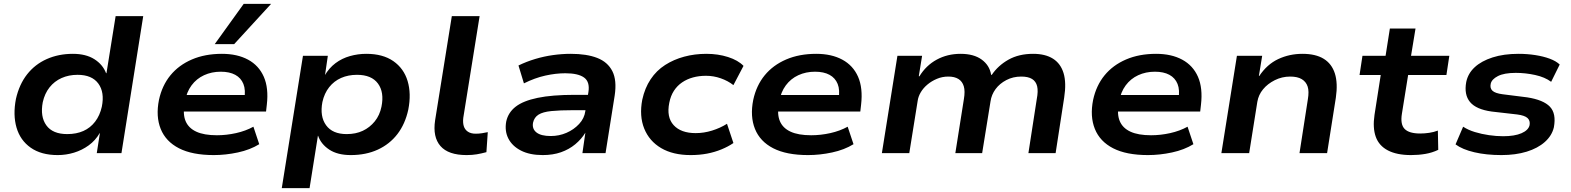

<svg xmlns="http://www.w3.org/2000/svg" viewBox="-20 -788 8085 988"><path d="M277 10Q192 10 138 -28Q84 -66 65 -131.5Q46 -197 62 -279Q79 -354 119.5 -405.5Q160 -457 220.5 -484Q281 -511 355 -511Q422 -511 465.5 -483.5Q509 -456 526 -411L528 -412L575 -705H717L605 0H478L494 -103H493Q471 -65 436.5 -40Q402 -15 361 -2.5Q320 10 277 10ZM326 -98Q373 -98 409 -114Q445 -130 469.5 -162Q494 -194 504 -239Q519 -313 486 -358Q453 -403 379 -403Q334 -403 297 -386.5Q260 -370 235 -338.5Q210 -307 200 -262Q186 -188 218.5 -143Q251 -98 326 -98Z M1080 10Q969 10 901 -25Q833 -60 807 -124.5Q781 -189 798 -274Q814 -348 857 -400.5Q900 -453 967.5 -482Q1035 -511 1122 -511Q1201 -511 1256.5 -481Q1312 -451 1337.5 -393Q1363 -335 1353 -249L1349 -214H900L913 -299H1259L1237 -277Q1245 -325 1232.5 -356Q1220 -387 1190.5 -403Q1161 -419 1116 -419Q1069 -419 1030 -401Q991 -383 965.5 -348.5Q940 -314 932 -266L930 -255Q920 -201 935 -165Q950 -129 990 -110.5Q1030 -92 1096 -92Q1145 -92 1194.5 -103Q1244 -114 1284 -136L1314 -46Q1267 -17 1204 -3.5Q1141 10 1080 10ZM1085 -561 1234 -768H1375L1185 -561Z M1430 180 1539 -501H1667L1652 -398H1650Q1673 -438 1706.5 -463Q1740 -488 1781 -499.5Q1822 -511 1865 -511Q1950 -511 2004 -473.5Q2058 -436 2077.5 -371Q2097 -306 2081 -224Q2065 -150 2025 -98Q1985 -46 1924 -18Q1863 10 1785 10Q1717 10 1674.5 -18Q1632 -46 1617 -89L1616 -90L1573 180ZM1764 -98Q1811 -98 1847 -115Q1883 -132 1908.5 -163.5Q1934 -195 1943 -239Q1958 -313 1925 -358Q1892 -403 1817 -403Q1772 -403 1735.5 -387Q1699 -371 1674 -339.5Q1649 -308 1639 -263Q1625 -189 1658 -143.5Q1691 -98 1764 -98Z M2381 10Q2287 10 2246.5 -36.5Q2206 -83 2219 -169L2305 -705H2448L2364 -182Q2361 -157 2366.5 -139Q2372 -121 2387.5 -110.5Q2403 -100 2428 -100Q2445 -100 2460.5 -102.5Q2476 -105 2490 -108L2483 -5Q2457 2 2433.5 6Q2410 10 2381 10Z M2773 10Q2706 10 2661 -13Q2616 -36 2596 -75Q2576 -114 2585 -163Q2595 -209 2633.5 -239Q2672 -269 2746.5 -284.5Q2821 -300 2937 -300H3026L3015 -221H2929Q2861 -221 2817 -216.5Q2773 -212 2751 -198Q2729 -184 2723 -157Q2717 -125 2740.5 -106.5Q2764 -88 2814 -88Q2857 -88 2895 -104.5Q2933 -121 2960 -150Q2987 -179 2992 -216L3008 -315Q3016 -367 2985.5 -389Q2955 -411 2889 -411Q2840 -411 2786 -399Q2732 -387 2676 -359L2648 -451Q2689 -471 2734 -484.5Q2779 -498 2825.5 -504.5Q2872 -511 2917 -511Q2999 -511 3053 -490Q3107 -469 3131 -422Q3155 -375 3143 -296L3096 0H2977L2992 -104V-105Q2972 -72 2940 -45.5Q2908 -19 2866.5 -4.5Q2825 10 2773 10Z M3534 10Q3443 10 3382 -26Q3321 -62 3295 -126.5Q3269 -191 3285 -275Q3298 -335 3328 -380Q3358 -425 3402.5 -453.5Q3447 -482 3501 -496.5Q3555 -511 3615 -511Q3675 -511 3726.5 -494.5Q3778 -478 3806 -449L3754 -350Q3726 -372 3689 -385Q3652 -398 3613 -398Q3577 -398 3546 -389.5Q3515 -381 3490 -364Q3465 -347 3448 -321Q3431 -295 3424 -259Q3409 -185 3446.5 -144Q3484 -103 3560 -103Q3602 -103 3644 -116Q3686 -129 3721 -151L3754 -52Q3728 -34 3693 -19.5Q3658 -5 3618.5 2.5Q3579 10 3534 10Z M4138 10Q4027 10 3959 -25Q3891 -60 3865 -124.5Q3839 -189 3856 -274Q3872 -348 3915 -400.5Q3958 -453 4025.5 -482Q4093 -511 4180 -511Q4259 -511 4314.5 -481Q4370 -451 4395.5 -393Q4421 -335 4411 -249L4407 -214H3958L3971 -299H4317L4295 -277Q4303 -325 4290.5 -356Q4278 -387 4248.5 -403Q4219 -419 4174 -419Q4127 -419 4088 -401Q4049 -383 4023.5 -348.5Q3998 -314 3990 -266L3988 -255Q3978 -201 3993 -165Q4008 -129 4048 -110.5Q4088 -92 4154 -92Q4203 -92 4252.5 -103Q4302 -114 4342 -136L4372 -46Q4325 -17 4262 -3.5Q4199 10 4138 10Z M4518 0 4598 -501H4725L4708 -396L4711 -395Q4745 -451 4800 -481Q4855 -511 4923 -511Q4991 -511 5031.5 -481.5Q5072 -452 5080 -404L5083 -402Q5116 -451 5169.5 -481Q5223 -511 5296 -511Q5359 -511 5398.5 -486Q5438 -461 5453 -411.5Q5468 -362 5456 -285L5412 0H5272L5315 -278Q5323 -319 5317 -344Q5311 -369 5291 -381.5Q5271 -394 5235 -394Q5193 -394 5158.5 -376Q5124 -358 5103 -329.5Q5082 -301 5077 -266L5034 0H4896L4940 -278Q4947 -319 4939.5 -344Q4932 -369 4912 -381.5Q4892 -394 4860 -394Q4829 -394 4801.5 -382.5Q4774 -371 4752.5 -353Q4731 -335 4718 -313Q4705 -291 4702 -268L4659 0Z M5887 10Q5776 10 5708 -25Q5640 -60 5614 -124.5Q5588 -189 5605 -274Q5621 -348 5664 -400.5Q5707 -453 5774.5 -482Q5842 -511 5929 -511Q6008 -511 6063.5 -481Q6119 -451 6144.5 -393Q6170 -335 6160 -249L6156 -214H5707L5720 -299H6066L6044 -277Q6052 -325 6039.5 -356Q6027 -387 5997.5 -403Q5968 -419 5923 -419Q5876 -419 5837 -401Q5798 -383 5772.5 -348.5Q5747 -314 5739 -266L5737 -255Q5727 -201 5742 -165Q5757 -129 5797 -110.5Q5837 -92 5903 -92Q5952 -92 6001.5 -103Q6051 -114 6091 -136L6121 -46Q6074 -17 6011 -3.5Q5948 10 5887 10Z M6265 0 6345 -501H6475L6458 -397H6460Q6500 -457 6557.5 -484Q6615 -511 6682 -511Q6750 -511 6791.5 -485.5Q6833 -460 6849 -410Q6865 -360 6854 -285L6809 0H6667L6710 -277Q6717 -318 6709 -342.5Q6701 -367 6679 -380.5Q6657 -394 6619 -394Q6577 -394 6540 -375.5Q6503 -357 6479.5 -328.5Q6456 -300 6450 -264L6408 0Z M7241 10Q7168 10 7122 -14Q7076 -38 7059.5 -84Q7043 -130 7053 -197L7085 -402H6976L6991 -501H7110L7132 -641H7264L7241 -501H7438L7423 -402H7226L7194 -203Q7185 -148 7208 -124.5Q7231 -101 7288 -101Q7311 -101 7334.5 -104.5Q7358 -108 7379 -116L7381 -17Q7350 -2 7314.5 4Q7279 10 7241 10Z M7706 10Q7628 10 7566.5 -4.5Q7505 -19 7470 -45L7509 -136Q7535 -119 7569.5 -108.5Q7604 -98 7642 -92.5Q7680 -87 7715 -87Q7774 -87 7809.5 -102.5Q7845 -118 7851 -144Q7855 -167 7840.5 -180.5Q7826 -194 7787 -199L7656 -214Q7576 -225 7544.5 -263Q7513 -301 7525 -366Q7534 -410 7568.5 -442Q7603 -474 7660.5 -492.5Q7718 -511 7794 -511Q7839 -511 7880.5 -504.5Q7922 -498 7954.5 -486Q7987 -474 8006 -456L7962 -367Q7930 -391 7880 -402Q7830 -413 7780 -413Q7720 -413 7688 -396.5Q7656 -380 7651 -357Q7646 -334 7660 -321Q7674 -308 7712 -303L7839 -287Q7922 -274 7955.5 -239Q7989 -204 7976 -133Q7966 -90 7929.5 -57.5Q7893 -25 7836 -7.5Q7779 10 7706 10Z"/></svg>

Font: Nunito Sans 7pt SemiExpanded
Style: Bold Italic
Weight: 700
Width: 6
Italic angle: -9°
Designer: Vernon Adams
Foundry: Vernon Adams
Version: Version 3.101;gftools[0.9.27]